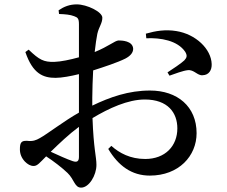

<svg xmlns="http://www.w3.org/2000/svg" viewBox="-20 -803 1040 878"><path d="M649 -628C714 -631 792 -618 827 -566C837 -549 835 -540 823 -527C810 -514 766 -485 746 -472L755 -457C777 -465 818 -480 838 -482C867 -486 883 -456 907 -459C936 -460 949 -483 948 -510C946 -579 875 -647 786 -661C737 -669 692 -662 647 -649ZM163 -172C144 -161 130 -156 104 -159C78 -160 71 -152 71 -120C71 -100 78 -81 94 -64C106 -52 119 -44 134 -44C151 -44 162 -59 191 -88C225 -66 264 -36 289 -12C320 18 321 55 351 55C387 55 421 -1 421 -49C421 -87 408 -121 403 -263C478 -308 565 -348 642 -348C748 -348 791 -287 791 -216C791 -135 735 -76 644 -76C576 -76 526 -103 489 -136L475 -122C521 -45 582 0 665 0C798 0 879 -90 879 -194C879 -316 791 -389 666 -389C568 -389 483 -359 402 -320V-356C402 -395 404 -439 406 -481C456 -497 517 -517 553 -535C576 -547 589 -562 589 -580C587 -617 536 -618 522 -618C505 -617 477 -591 413 -565C417 -600 421 -629 425 -648C432 -680 448 -696 448 -722C448 -749 377 -783 331 -783C299 -783 273 -773 248 -756L250 -739C279 -738 301 -736 319 -729C335 -723 341 -719 341 -692V-541C301 -530 259 -521 228 -520C180 -519 160 -529 111 -576L96 -565C130 -465 178 -447 234 -447C262 -447 305 -455 341 -464V-359V-288C272 -249 196 -190 163 -172ZM341 -223V-86C341 -67 334 -59 313 -66C286 -75 247 -93 212 -109C249 -145 296 -190 341 -223Z"/></svg>

Font: Noto Serif JP SemiBold
Style: Regular
Weight: 600
Designer: Ryoko NISHIZUKA 西塚涼子 (kana & ideographs); Frank Grießhammer (Latin, Greek & Cyrillic); Wenlong ZHANG 张文龙 (bopomofo); San
Foundry: Adobe
Version: Version 2.001;hotconv 1.1.0;makeotfexe 2.6.0